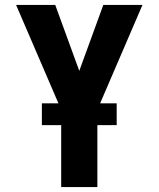

<svg xmlns="http://www.w3.org/2000/svg" viewBox="-20 -755 640 775"><path d="M227 0V-312L45 -735H203L300 -469L397 -735H555L373 -312V0ZM149 -250V-338H451V-250Z"/></svg>

Font: Iosevka Heavy Extended
Style: Regular
Weight: 900
Width: 7
Monospace: yes
Designer: Belleve Invis
Foundry: Belleve Invis
Version: Version 32.5.0; ttfautohint (v1.8.4)